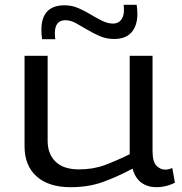

<svg xmlns="http://www.w3.org/2000/svg" viewBox="-20 -768 755 798"><path d="M273 10Q182 10 132 -35Q82 -80 82 -160V-536H178V-183Q178 -128 211 -96Q244 -64 308 -64Q367 -64 414.5 -81.5Q462 -99 519 -127V-536H614V-141Q614 -96 630 -79.5Q646 -63 667 -63Q682 -63 696 -70L707 -9Q691 0 670.5 5Q650 10 629 10Q594 10 568 -8.5Q542 -27 531 -67Q465 -32 406 -11Q347 10 273 10ZM155 -605Q152 -624 152 -644Q152 -746 249 -746Q278 -746 305 -734.5Q332 -723 356.5 -708Q381 -693 404.5 -681.5Q428 -670 450 -670Q471 -670 483 -685Q495 -700 495 -724Q495 -730 495 -736Q495 -742 494 -748H548Q551 -729 551 -710Q551 -662 527 -634Q503 -606 454 -606Q422 -606 394.5 -618Q367 -630 342 -645Q317 -660 295 -672Q273 -684 252 -684Q208 -684 208 -630Q208 -616 210 -605Z"/></svg>

Font: Georama Extended
Style: Regular
Weight: 400
Width: 7
Designer: Jean-Baptiste Levee
Foundry: Production Type
Version: Version 1.000